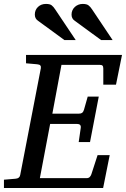

<svg xmlns="http://www.w3.org/2000/svg" viewBox="-35 -948 635 968"><path d="M549.8 -521H485.8V-602.1Q485.8 -612.8 481.9 -616.9Q478 -621.1 466.8 -621.1H274.9L229 -375H362.8Q373.5 -375 379.2 -379.2Q384.8 -383.3 388.2 -394L407.2 -460.9H462.9L418.9 -231.9H361.8L372.1 -303.2Q375 -323.2 353 -323.2H217.8L166 -49.8H400.9Q411.6 -49.8 417.2 -55.4Q422.9 -61 425.8 -69.8L457 -166H518.1L484.9 0H-15.1V-42L43 -46.9Q64 -48.3 66.9 -65.9L170.9 -604Q172.4 -612.3 168.5 -617.7Q164.6 -623 151.9 -624L96.2 -628.9V-670.9H580.1ZM289.6 -746.1 156.7 -843.3Q140.6 -854 140.6 -874.5Q140.6 -897.9 156.5 -913.1Q172.4 -928.2 196.8 -928.2Q216.8 -928.2 225.6 -921.1Q234.4 -914.1 242.7 -901.4L346.7 -746.1ZM474.6 -746.1 341.8 -843.3Q325.7 -854 325.7 -874.5Q325.7 -886.2 330.1 -896Q334.5 -905.8 342 -912.8Q349.6 -919.9 359.9 -924.1Q370.1 -928.2 381.8 -928.2Q401.9 -928.2 411.1 -921.1Q420.4 -914.1 428.7 -901.4L532.7 -746.1Z"/></svg>

Font: Charis SIL
Style: Italic
Weight: 400
Italic angle: -11°
Foundry: SIL International
Version: Version 4.112